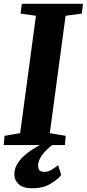

<svg xmlns="http://www.w3.org/2000/svg" viewBox="-26 -763 457 1010"><path d="M-6.5 0 -2 -48.5 80 -62.5 163 -680 82 -691.5 89 -743H410.5L404.5 -691.5L319 -680L236 -62.5L319.5 -48.5L315.5 0ZM145 227.5Q95.5 227.5 72.5 206.2Q49.5 185 49.5 155.5Q49.5 123 66.8 96.2Q84 69.5 110.5 48Q137 26.5 166.5 9.8Q196 -7 220.5 -20L247 -28L272 -16Q241.5 3.5 219.8 24.8Q198 46 186.5 66.8Q175 87.5 174.5 106Q174 126.5 183 133.8Q192 141 206 141Q226 141 243 131.2Q260 121.5 280 106L296 157.5Q276.5 182 238 204.8Q199.5 227.5 145 227.5Z"/></svg>

Font: Merriweather ExtraBold
Style: Italic
Weight: 800
Italic angle: -7.8°
Version: Version 2.101